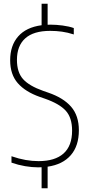

<svg xmlns="http://www.w3.org/2000/svg" viewBox="-20 -880 473 1020"><path d="M182 9Q150.5 9 113.5 2.8Q76.5 -3.5 41 -16V-50Q80 -36.5 115.8 -30.2Q151.5 -24 185 -24Q272 -24 317.5 -64.5Q363 -105 363 -186Q363 -255 329.2 -292Q295.5 -329 218 -356L192 -365Q115 -392 74.5 -438.2Q34 -484.5 34 -560Q34 -638 76.5 -686.5Q119 -735 201 -746V-860H233V-748.5Q241 -749 249 -749Q278.5 -749 312.5 -744.5Q346.5 -740 372 -731V-697Q340 -707.5 309.2 -711.8Q278.5 -716 247 -716Q158 -716 114 -676.2Q70 -636.5 70 -562Q70 -496 102.5 -459.8Q135 -423.5 210 -397L236 -388Q316.5 -360.5 357.8 -313Q399 -265.5 399 -188Q399 -105 356 -55.5Q313 -6 233 5.5V120H201V8.5Q191.5 9 182 9Z"/></svg>

Font: Encode Sans Condensed Condensed Thin
Style: Regular
Weight: 100
Width: 3
Designer: Multiple Designers
Foundry: Impallari Type
Version: Version 3.000; ttfautohint (v1.8.3) -l 8 -r 50 -G 200 -x 14 